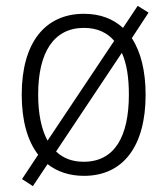

<svg xmlns="http://www.w3.org/2000/svg" viewBox="-20 -589 570 654"><path d="M92 45 142 -30C175 -4 217 10 266 10C401 10 476 -93 476 -266C476 -346 460 -412 429 -459L486 -546L449 -569L399 -494C365 -525 321 -542 266 -542C133 -542 54 -443 54 -267C54 -179 73 -110 110 -62L55 21ZM110 -267C110 -412 164 -494 266 -494C311 -494 345 -478 369 -450L142 -110C121 -148 110 -202 110 -267ZM265 -38C226 -38 195 -50 171 -73L395 -409C412 -372 419 -323 419 -267C419 -123 370 -38 265 -38Z"/></svg>

Font: Noto Sans Mono Condensed Light
Style: Regular
Weight: 300
Width: 3
Designer: Monotype Design Team
Foundry: Monotype Imaging Inc.
Version: Version 2.014